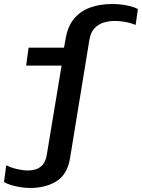

<svg xmlns="http://www.w3.org/2000/svg" viewBox="-46 -748 705 954"><path d="M102 186Q81 186 56 182Q31 178 9 171.5Q-13 165 -26 156L-15 73Q8 85 38 92Q68 99 92 99Q113 99 132.5 93Q152 87 167 69.5Q182 52 187 18L260 -422H84L96 -511H272L280 -555Q290 -616 321 -654Q352 -692 400.5 -710Q449 -728 511 -728Q550 -728 584.5 -721Q619 -714 639 -703L628 -624Q601 -635 574 -639.5Q547 -644 523 -644Q496 -644 469.5 -636Q443 -628 423.5 -607.5Q404 -587 398 -549L302 38Q289 118 235.5 152Q182 186 102 186Z"/></svg>

Font: Chivo Mono Medium
Style: Italic
Weight: 500
Italic angle: -8.05°
Monospace: yes
Designer: Hector Gatti
Foundry: Omnibus-Type
Version: Version 1.008